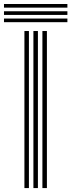

<svg xmlns="http://www.w3.org/2000/svg" viewBox="-69 -958 363 978"><path d="M147 0V-800H169.9V0ZM55.4 0V-800H78.3V0ZM101.2 0V-800H124.1V0ZM-48.7 -919.1V-937.6H274.3V-919.1ZM-48.7 -845V-863.5H274.3V-845ZM-48.7 -882V-900.6H274.3V-882Z"/></svg>

Font: Big Shoulders Inline Text Thin
Style: Regular
Weight: 100
Designer: Patric King
Foundry: XO Type Co
Version: Version 2.002